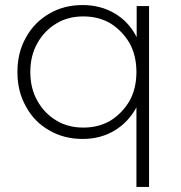

<svg xmlns="http://www.w3.org/2000/svg" viewBox="-20 -546 715 760"><path d="M521 -522H570V194H520V-121Q488 -62 433 -29Q378 4 307 4Q233 4 175 -30Q115 -64 83 -124Q49 -183 49 -261Q49 -339 83 -398Q115 -457 175 -492Q233 -526 307 -526Q378 -526 434 -493Q490 -460 521 -399ZM418 -69Q464 -98 493 -147Q520 -196 520 -261Q520 -326 493 -375Q464 -424 418 -453Q371 -481 310 -481Q249 -481 203 -453Q155 -424 128 -375Q100 -326 100 -261Q100 -196 128 -147Q155 -98 203 -69Q249 -41 310 -41Q371 -41 418 -69Z"/></svg>

Font: Montserrat Light Alt1
Style: Light
Weight: 500
Designer: Differentunic
Foundry: Julieta Ulanovsky
Version: 0.1